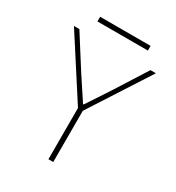

<svg xmlns="http://www.w3.org/2000/svg" viewBox="-197 -958 990 1078"><g transform="rotate(30 298.0 -419.0)"><path d="M282.2 0V-332L32.2 -719.7H67.4L201.2 -508.8L295.9 -365.2H299.8L394.5 -508.8L528.3 -719.7H563.5L313.5 -332V0ZM133.8 -807.6V-837.9H460.9V-807.6Z"/></g></svg>

Font: Reddit Sans ExtraLight
Style: Regular
Weight: 250
Designer: Stephen Hutchings
Foundry: Reddit
Version: Version 1.014